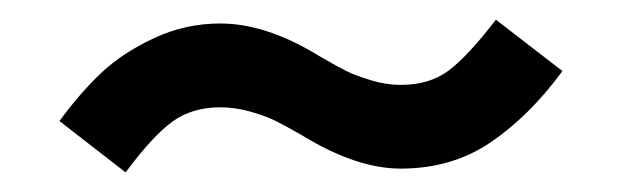

<svg xmlns="http://www.w3.org/2000/svg" viewBox="-20 -404 640 197"><path d="M108.9 -227.1 41 -279.8Q62.5 -309.1 84 -329.3Q105.5 -349.6 137.7 -364.7Q169.9 -379.9 206.1 -379.9Q253.4 -379.9 308.1 -346.2Q326.7 -335.4 335.4 -331.1Q344.2 -326.7 360.1 -321.8Q376 -316.9 391.1 -316.9Q420.4 -316.9 439.9 -331.3Q459.5 -345.7 488.8 -383.8L557.1 -331.1Q523.4 -285.2 483.6 -258.1Q443.8 -231 391.1 -231Q345.7 -231 290 -265.1Q272 -275.4 262.7 -280Q253.4 -284.7 237.5 -289.3Q221.7 -293.9 206.1 -293.9Q177.2 -293.9 157 -279.3Q136.7 -264.6 108.9 -227.1Z"/></svg>

Font: LT Superior Med
Style: Regular
Weight: 500
Designer: Daniel Lyons
Foundry: LyonsType
Version: Version 1.000